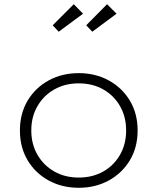

<svg xmlns="http://www.w3.org/2000/svg" viewBox="-20 -875 747 911"><path d="M353.5 16Q432.5 16 495.8 -18.5Q559 -53 596 -114.2Q633 -175.5 633 -256Q633 -336.5 596 -397.8Q559 -459 495.8 -493.5Q432.5 -528 353.5 -528Q274.5 -528 211.2 -493.5Q148 -459 111.2 -397.8Q74.5 -336.5 74.5 -256Q74.5 -175.5 111.2 -114.2Q148 -53 211.2 -18.5Q274.5 16 353.5 16ZM353.5 -32.5Q288.5 -32.5 237.8 -61.2Q187 -90 157.8 -140.5Q128.5 -191 128.5 -256Q128.5 -321 157.8 -371.5Q187 -422 237.8 -450.8Q288.5 -479.5 353.5 -479.5Q419 -479.5 469.8 -450.8Q520.5 -422 549.5 -371.5Q578.5 -321 578.5 -256Q578.5 -191 549.5 -140.5Q520.5 -90 469.8 -61.2Q419 -32.5 353.5 -32.5ZM418 -724.5 533 -810 488 -855 389 -755ZM258.5 -724.5 374 -810 330 -855 230 -755Z"/></svg>

Font: Spartan Light
Style: Regular
Weight: 300
Designer: Matt Bailey, Mirko Velimirovic
Foundry: Matt Bailey
Version: Version 1.003; ttfautohint (v1.8.3)